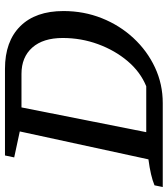

<svg xmlns="http://www.w3.org/2000/svg" viewBox="14 -720 690 791"><g transform="rotate(-90 359.5 -325.0)"><path d="M471 -650Q584 -650 646.5 -587Q709 -524 709 -409Q709 -325 679.5 -251Q650 -177 597.5 -120.5Q545 -64 476.5 -32Q408 0 330 0H-16L-9 -34Q29 -50 98 -59L213 -589L106 -612L114 -650ZM399 -68Q458 -92 502.5 -144.5Q547 -197 572.5 -266.5Q598 -336 598 -412Q598 -493 558.5 -537.5Q519 -582 450 -582H312L210 -68Z"/></g></svg>

Font: Piazzolla SC Medium
Style: Italic
Weight: 500
Italic angle: -11.3°
Designer: Juan Pablo del Peral
Foundry: Huerta Tipografica
Version: Version 1.330